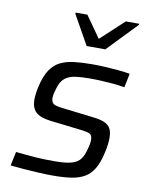

<svg xmlns="http://www.w3.org/2000/svg" viewBox="-84 -797 680 867"><g transform="rotate(10 256.0 -363.5)"><path d="M219.7 8Q189 8 153.2 6.2Q117.5 4.5 83.5 1.7Q49.6 -1.1 22.9 -4.1L36.5 -68.1Q64.5 -65.1 87.2 -63.1Q109.8 -61.1 130.2 -59.6Q150.6 -58.1 170.9 -57.6Q191.2 -57.1 214.5 -57.1Q266 -57.1 293.2 -65.2Q320.4 -73.2 333.3 -90.9Q346.2 -108.7 353.1 -137.9Q357.1 -151 358.9 -161.5Q360.6 -172 360.6 -180.4Q360.6 -202.9 346.8 -208.7Q332.9 -214.6 302.5 -217.6L165 -233.7Q116.6 -239.8 96.7 -259.3Q76.8 -278.8 76.8 -315.8Q76.8 -325.7 78.8 -342.1Q80.8 -358.5 84.8 -376.1Q95.8 -425.2 114.7 -453.8Q133.5 -482.4 160.8 -495.9Q188.2 -509.5 225.1 -513.7Q262 -518 308.7 -518Q337.1 -518 368.3 -516.2Q399.6 -514.5 429.3 -511.7Q458.9 -508.9 480.4 -504.9L467.4 -440.9Q440 -445.4 413.9 -447.9Q387.8 -450.3 361.8 -451.6Q335.8 -452.9 307.7 -452.9Q271.1 -452.9 242.7 -449.3Q214.3 -445.7 194.5 -431Q174.8 -416.3 165.4 -382.2Q161.9 -371 159.1 -359.8Q156.2 -348.6 156.2 -336.9Q156.2 -315.4 169.8 -308.8Q183.3 -302.2 214.6 -299.2L349.7 -283Q380.6 -280 400.8 -272.2Q421 -264.4 431.1 -248.6Q441.1 -232.7 441.1 -203Q441.1 -191.2 439.1 -173.9Q437.1 -156.7 432.1 -135.3Q422 -88.9 405.2 -60.4Q388.3 -32 362.9 -17.2Q337.5 -2.5 302.1 2.8Q266.8 8 219.7 8ZM267.4 -594.6 191.7 -729.3 193.2 -734.8H245.9L315.6 -636L422.1 -734.8H484.2L482.6 -729.3L353.1 -594.6Z"/></g></svg>

Font: Saira Thin
Style: Italic
Weight: 100
Italic angle: -12°
Designer: Hector Gatti with collaboration of the Omnibus-Type team
Foundry: Omnibus-Type
Version: Version 1.101